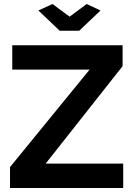

<svg xmlns="http://www.w3.org/2000/svg" viewBox="-20 -935 667 955"><path d="M241.2 -915 326.2 -852.1 411.1 -915 480 -882.8 374 -782.2H276.9L170.9 -882.8ZM29.8 -104 425.8 -588.9H41V-710H589.8V-606L207 -121.1H592.8V0H29.8Z"/></svg>

Font: Rawline
Style: Bold
Weight: 700
Designer: Matt McInerney, Pablo Impallari, Rodrigo Fuenzalida
Foundry: Matt McInerney, Pablo Impallari, Rodrigo Fuenzalida
Version: Version 4.020;PS 004.020;hotconv 1.0.88;makeotf.lib2.5.64775